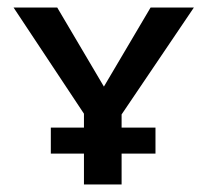

<svg xmlns="http://www.w3.org/2000/svg" viewBox="-20 -490 551 510"><path d="M303 -151H393V-82H303V0H203V-82H115V-151H203V-188L16 -470H132L256 -260L380 -470H495L303 -186Z"/></svg>

Font: Ysabeau SC Semibold
Style: Regular
Weight: 600
Designer: Christian Thalmann (Catharsis Fonts)
Version: Version 0.003